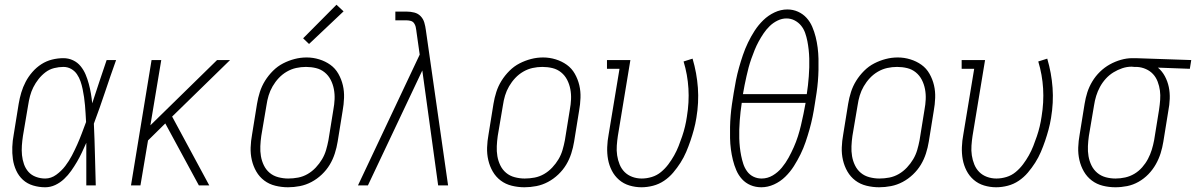

<svg xmlns="http://www.w3.org/2000/svg" viewBox="-20 -784 5058 812"><path d="M171 8Q145 8 120 0.5Q95 -7 77 -23.5Q59 -40 48.5 -63Q38 -86 34.5 -111Q31 -136 32 -162.5Q33 -189 38 -215L59 -345Q63 -369 70 -392.5Q77 -416 88.5 -438Q100 -460 117 -479.5Q134 -499 155 -512.5Q176 -526 200 -532Q224 -538 248 -538Q270 -538 289 -529Q308 -520 321 -504Q334 -488 342 -469Q350 -450 355.5 -429.5Q361 -409 364.5 -388.5Q368 -368 370 -347Q385 -392 400 -438Q415 -484 431 -530H471Q447 -463 424.5 -395.5Q402 -328 377 -261Q380 -196 381.5 -130.5Q383 -65 385 0H345Q345 -45 345 -90Q345 -135 345 -180Q336 -160 326.5 -139.5Q317 -119 305.5 -99.5Q294 -80 281 -61.5Q268 -43 251 -27Q234 -11 213.5 -1.5Q193 8 171 8ZM171 -29Q196 -29 218 -45Q240 -61 256 -82Q272 -103 284 -126Q296 -149 306.5 -172.5Q317 -196 326 -220Q335 -244 344 -268Q343 -286 342 -303.5Q341 -321 339.5 -338.5Q338 -356 335.5 -373Q333 -390 329.5 -407Q326 -424 320.5 -440Q315 -456 305.5 -470Q296 -484 281 -492.5Q266 -501 248 -501Q229 -501 209 -496Q189 -491 172.5 -478.5Q156 -466 143 -449.5Q130 -433 121 -415Q112 -397 107 -378Q102 -359 99 -339L77 -209Q74 -189 72.5 -168.5Q71 -148 73 -128Q75 -108 81.5 -89.5Q88 -71 100.5 -57Q113 -43 132 -36Q151 -29 171 -29Z M534 0 621 -530H662L616 -254L898 -530H953L708 -291L865 0H821L679 -262L606 -190L574 0Z M1198 8Q1171 8 1144.5 1.5Q1118 -5 1097.5 -20.5Q1077 -36 1064 -58.5Q1051 -81 1045 -107Q1039 -133 1040 -160.5Q1041 -188 1046 -215L1067 -345Q1071 -370 1079 -395Q1087 -420 1101 -442.5Q1115 -465 1134.5 -484.5Q1154 -504 1177.5 -516Q1201 -528 1226 -534.5Q1251 -541 1277 -541Q1304 -541 1330 -533Q1356 -525 1377 -510Q1398 -495 1411 -472Q1424 -449 1430 -423.5Q1436 -398 1435 -370Q1434 -342 1429 -315L1408 -185Q1404 -160 1396 -135Q1388 -110 1374.5 -87.5Q1361 -65 1341 -46Q1321 -27 1297.5 -14.5Q1274 -2 1248.5 3Q1223 8 1198 8ZM1199 -29Q1220 -29 1241 -33Q1262 -37 1281 -48Q1300 -59 1315.5 -75.5Q1331 -92 1342 -110.5Q1353 -129 1359 -149.5Q1365 -170 1369 -191L1390 -321Q1394 -342 1395 -364Q1396 -386 1392 -407Q1388 -428 1378.5 -446.5Q1369 -465 1353 -478Q1337 -491 1316.5 -496Q1296 -501 1274 -501Q1253 -501 1232.5 -496.5Q1212 -492 1193 -481Q1174 -470 1159 -454Q1144 -438 1133 -419Q1122 -400 1116 -380Q1110 -360 1107 -339L1085 -209Q1082 -188 1081 -166Q1080 -144 1083.5 -123.5Q1087 -103 1096 -84.5Q1105 -66 1120.5 -53Q1136 -40 1157 -34.5Q1178 -29 1199 -29ZM1287 -598 1262 -622 1403 -764 1433 -736Z M1494 0 1755 -553 1741 -652V-653Q1740 -662 1738 -670.5Q1736 -679 1731 -686Q1726 -693 1717.5 -695.5Q1709 -698 1699 -698H1652V-735H1699Q1716 -735 1732 -731Q1748 -727 1759 -715.5Q1770 -704 1774.5 -688.5Q1779 -673 1781 -657L1875 0H1833L1766 -486L1536 0Z M2198 8Q2171 8 2144.5 1.5Q2118 -5 2097.5 -20.5Q2077 -36 2064 -58.5Q2051 -81 2045 -107Q2039 -133 2040 -160.5Q2041 -188 2046 -215L2067 -345Q2071 -370 2079 -395Q2087 -420 2101 -442.5Q2115 -465 2134.5 -484.5Q2154 -504 2177.5 -516Q2201 -528 2226 -534.5Q2251 -541 2277 -541Q2304 -541 2330 -533Q2356 -525 2377 -510Q2398 -495 2411 -472Q2424 -449 2430 -423.5Q2436 -398 2435 -370Q2434 -342 2429 -315L2408 -185Q2404 -160 2396 -135Q2388 -110 2374.5 -87.5Q2361 -65 2341 -46Q2321 -27 2297.5 -14.5Q2274 -2 2248.5 3Q2223 8 2198 8ZM2199 -29Q2220 -29 2241 -33Q2262 -37 2281 -48Q2300 -59 2315.5 -75.5Q2331 -92 2342 -110.5Q2353 -129 2359 -149.5Q2365 -170 2369 -191L2390 -321Q2394 -342 2395 -364Q2396 -386 2392 -407Q2388 -428 2378.5 -446.5Q2369 -465 2353 -478Q2337 -491 2316.5 -496Q2296 -501 2274 -501Q2253 -501 2232.5 -496.5Q2212 -492 2193 -481Q2174 -470 2159 -454Q2144 -438 2133 -419Q2122 -400 2116 -380Q2110 -360 2107 -339L2085 -209Q2082 -188 2081 -166Q2080 -144 2083.5 -123.5Q2087 -103 2096 -84.5Q2105 -66 2120.5 -53Q2136 -40 2157 -34.5Q2178 -29 2199 -29Z M2693 8Q2667 8 2642 0.5Q2617 -7 2598 -23.5Q2579 -40 2567.5 -62.5Q2556 -85 2551.5 -110Q2547 -135 2548 -162Q2549 -189 2554 -215L2600 -493H2547V-530H2646L2593 -209Q2590 -189 2588.5 -168Q2587 -147 2590 -127Q2593 -107 2600.5 -88.5Q2608 -70 2621.5 -56.5Q2635 -43 2654 -36Q2673 -29 2694 -29Q2715 -29 2736.5 -35.5Q2758 -42 2775.5 -56.5Q2793 -71 2806.5 -89Q2820 -107 2831 -126.5Q2842 -146 2850 -166.5Q2858 -187 2865 -207.5Q2872 -228 2877 -249Q2882 -270 2885 -291Q2895 -351 2891.5 -409.5Q2888 -468 2871 -524L2909 -536Q2927 -475 2931.5 -412.5Q2936 -350 2925 -285Q2921 -260 2914.5 -236Q2908 -212 2900 -188.5Q2892 -165 2882 -141.5Q2872 -118 2858 -96Q2844 -74 2827 -54Q2810 -34 2788.5 -19.5Q2767 -5 2742 1.5Q2717 8 2693 8Z M3200 8Q3175 8 3154 -1Q3133 -10 3118 -26.5Q3103 -43 3094 -64Q3085 -85 3079.5 -107.5Q3074 -130 3071 -153Q3068 -176 3067.5 -199.5Q3067 -223 3067.5 -247Q3068 -271 3070 -295Q3072 -319 3075.5 -343Q3079 -367 3083 -391Q3087 -417 3092.5 -444.5Q3098 -472 3105.5 -498.5Q3113 -525 3122 -551.5Q3131 -578 3143.5 -604Q3156 -630 3171.5 -654Q3187 -678 3208 -698.5Q3229 -719 3255.5 -731.5Q3282 -744 3310 -744Q3334 -744 3355 -734.5Q3376 -725 3391 -708.5Q3406 -692 3415 -671Q3424 -650 3429.5 -628Q3435 -606 3438 -582.5Q3441 -559 3441.5 -535.5Q3442 -512 3441.5 -488Q3441 -464 3439 -440Q3437 -416 3433.5 -392Q3430 -368 3426 -344Q3422 -317 3416.5 -290Q3411 -263 3403.5 -236.5Q3396 -210 3387 -183.5Q3378 -157 3365.5 -131.5Q3353 -106 3337.5 -81.5Q3322 -57 3301 -36.5Q3280 -16 3253.5 -4Q3227 8 3200 8ZM3122 -386H3392Q3395 -405 3397 -423.5Q3399 -442 3400.5 -461Q3402 -480 3402.5 -499Q3403 -518 3402.5 -536.5Q3402 -555 3400 -573.5Q3398 -592 3394.5 -610Q3391 -628 3385 -645Q3379 -662 3368 -675.5Q3357 -689 3341 -697.5Q3325 -706 3306 -706Q3287 -706 3268.5 -697Q3250 -688 3235.5 -674Q3221 -660 3209.5 -643Q3198 -626 3188.5 -608.5Q3179 -591 3171.5 -572.5Q3164 -554 3157.5 -535.5Q3151 -517 3146 -498.5Q3141 -480 3137 -461.5Q3133 -443 3129 -424Q3125 -405 3122 -386ZM3201 -29Q3226 -29 3248 -42Q3270 -55 3286.5 -75Q3303 -95 3315 -117Q3327 -139 3337 -161.5Q3347 -184 3354.5 -207.5Q3362 -231 3367.5 -254.5Q3373 -278 3378 -302Q3383 -326 3387 -349H3117Q3114 -330 3112 -311.5Q3110 -293 3108.5 -274Q3107 -255 3106.5 -236Q3106 -217 3106.5 -198.5Q3107 -180 3109 -161.5Q3111 -143 3114.5 -125.5Q3118 -108 3123.5 -91Q3129 -74 3139.5 -59.5Q3150 -45 3166 -37Q3182 -29 3201 -29Z M3698 8Q3671 8 3644.5 1.5Q3618 -5 3597.5 -20.5Q3577 -36 3564 -58.5Q3551 -81 3545 -107Q3539 -133 3540 -160.5Q3541 -188 3546 -215L3567 -345Q3571 -370 3579 -395Q3587 -420 3601 -442.5Q3615 -465 3634.5 -484.5Q3654 -504 3677.5 -516Q3701 -528 3726 -534.5Q3751 -541 3777 -541Q3804 -541 3830 -533Q3856 -525 3877 -510Q3898 -495 3911 -472Q3924 -449 3930 -423.5Q3936 -398 3935 -370Q3934 -342 3929 -315L3908 -185Q3904 -160 3896 -135Q3888 -110 3874.5 -87.5Q3861 -65 3841 -46Q3821 -27 3797.5 -14.5Q3774 -2 3748.5 3Q3723 8 3698 8ZM3699 -29Q3720 -29 3741 -33Q3762 -37 3781 -48Q3800 -59 3815.5 -75.5Q3831 -92 3842 -110.5Q3853 -129 3859 -149.5Q3865 -170 3869 -191L3890 -321Q3894 -342 3895 -364Q3896 -386 3892 -407Q3888 -428 3878.5 -446.5Q3869 -465 3853 -478Q3837 -491 3816.5 -496Q3796 -501 3774 -501Q3753 -501 3732.5 -496.5Q3712 -492 3693 -481Q3674 -470 3659 -454Q3644 -438 3633 -419Q3622 -400 3616 -380Q3610 -360 3607 -339L3585 -209Q3582 -188 3581 -166Q3580 -144 3583.5 -123.5Q3587 -103 3596 -84.5Q3605 -66 3620.5 -53Q3636 -40 3657 -34.5Q3678 -29 3699 -29Z M4193 8Q4167 8 4142 0.5Q4117 -7 4098 -23.5Q4079 -40 4067.5 -62.5Q4056 -85 4051.5 -110Q4047 -135 4048 -162Q4049 -189 4054 -215L4100 -493H4047V-530H4146L4093 -209Q4090 -189 4088.5 -168Q4087 -147 4090 -127Q4093 -107 4100.5 -88.5Q4108 -70 4121.5 -56.5Q4135 -43 4154 -36Q4173 -29 4194 -29Q4215 -29 4236.5 -35.5Q4258 -42 4275.5 -56.5Q4293 -71 4306.5 -89Q4320 -107 4331 -126.5Q4342 -146 4350 -166.5Q4358 -187 4365 -207.5Q4372 -228 4377 -249Q4382 -270 4385 -291Q4395 -351 4391.5 -409.5Q4388 -468 4371 -524L4409 -536Q4427 -475 4431.5 -412.5Q4436 -350 4425 -285Q4421 -260 4414.5 -236Q4408 -212 4400 -188.5Q4392 -165 4382 -141.5Q4372 -118 4358 -96Q4344 -74 4327 -54Q4310 -34 4288.5 -19.5Q4267 -5 4242 1.5Q4217 8 4193 8Z M4697 8Q4670 8 4644 1.5Q4618 -5 4597.5 -20.5Q4577 -36 4564 -58.5Q4551 -81 4545 -107Q4539 -133 4540 -160.5Q4541 -188 4546 -215L4567 -345Q4571 -370 4578.5 -393.5Q4586 -417 4599.5 -439.5Q4613 -462 4632 -480.5Q4651 -499 4673.5 -511.5Q4696 -524 4720.5 -531Q4745 -538 4769 -538Q4772 -538 4775.5 -538Q4779 -538 4783 -538L5018 -530L5012 -493L4877 -498Q4895 -483 4906.5 -461.5Q4918 -440 4923 -416Q4928 -392 4927 -366Q4926 -340 4921 -315L4900 -185Q4896 -160 4888.5 -136Q4881 -112 4868 -89Q4855 -66 4836.5 -47Q4818 -28 4795 -15Q4772 -2 4747 3Q4722 8 4697 8ZM4698 -29Q4718 -29 4738.5 -33.5Q4759 -38 4777.5 -49Q4796 -60 4810.5 -76.5Q4825 -93 4835 -112Q4845 -131 4851 -150.5Q4857 -170 4861 -191L4882 -321Q4885 -341 4886.5 -361.5Q4888 -382 4885.5 -401Q4883 -420 4876 -438.5Q4869 -457 4856.5 -470.5Q4844 -484 4826 -492Q4808 -500 4788 -501H4777Q4774 -501 4771.5 -501.5Q4769 -502 4766 -502Q4746 -502 4726.5 -495.5Q4707 -489 4689 -478Q4671 -467 4656.5 -451Q4642 -435 4632 -416.5Q4622 -398 4616 -378.5Q4610 -359 4607 -339L4585 -209Q4582 -188 4581 -166Q4580 -144 4583.5 -123.5Q4587 -103 4596 -84.5Q4605 -66 4620.5 -53Q4636 -40 4656 -34.5Q4676 -29 4698 -29Z"/></svg>

Font: Iosevka Slab XLtObl
Style: Regular
Weight: 200
Italic angle: -9°
Monospace: yes
Designer: Belleve Invis
Foundry: Belleve Invis
Version: Version 11.1.1; ttfautohint (v1.8.3)